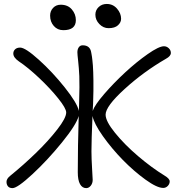

<svg xmlns="http://www.w3.org/2000/svg" viewBox="-20 -947 900 980"><path d="M534.2 -803.2Q507.3 -803.2 487.1 -824.2Q466.8 -845.2 466.8 -872.1Q466.8 -895 483.4 -910.9Q500 -926.8 524.9 -926.8Q556.6 -926.8 577.4 -902.8Q598.1 -878.9 598.1 -851.1Q598.1 -832.5 582 -817.9Q565.9 -803.2 534.2 -803.2ZM303.2 -793Q273.4 -793 254.6 -814.5Q235.8 -835.9 235.8 -867.2Q235.8 -890.6 251 -906.7Q266.1 -922.9 290 -922.9Q326.2 -922.9 346.7 -898.9Q367.2 -875 367.2 -844.2Q367.2 -793 303.2 -793ZM43.9 13.2Q28.3 13.2 20.8 4.2Q13.2 -4.9 13.2 -19Q13.2 -34.7 32.2 -49.8Q99.6 -104.5 163.1 -166Q226.6 -227.5 272.2 -286.1Q317.9 -344.7 317.9 -373Q317.9 -393.6 277.6 -444.1Q237.3 -494.6 180.2 -548.6Q123 -602.5 76.2 -633.8Q47.9 -653.3 47.9 -673.8Q47.9 -686.5 57.1 -695.3Q66.4 -704.1 83 -704.1Q109.4 -704.1 178.5 -641.8Q247.6 -579.6 310.3 -501Q373 -422.4 382.8 -380.9Q382.8 -406.7 383.8 -418.9Q386.7 -515.6 384.8 -558.3Q382.8 -601.1 378.9 -635.5Q375 -669.9 375 -680.2Q375 -695.3 382.1 -705.6Q389.2 -715.8 401.9 -715.8Q440.4 -715.8 445.8 -678.2Q445.8 -677.7 447.3 -669.9Q448.7 -662.1 449.5 -656.7Q450.2 -651.4 451.7 -638.2Q453.1 -625 454.1 -612.5Q455.1 -600.1 455.8 -579.3Q456.5 -558.6 456.8 -536.1Q457 -513.7 456.8 -482.7Q456.5 -451.7 455.1 -417Q454.6 -411.1 454.1 -398.9Q453.6 -386.7 453.1 -380.9Q463.4 -411.1 512.2 -467.5Q561 -523.9 618.9 -577.4Q676.8 -630.9 733.9 -670.9Q791 -710.9 816.9 -710.9Q830.6 -710.9 841.3 -700.9Q852.1 -690.9 852.1 -676.8Q852.1 -660.6 827.1 -647Q712.4 -580.6 615.7 -492.4Q519 -404.3 519 -361.8Q519 -328.1 567.4 -268.6Q615.7 -209 684.8 -150.1Q753.9 -91.3 819.8 -50.8Q846.2 -35.2 846.2 -21Q846.2 -8.3 836.4 2Q826.7 12.2 813 12.2Q781.2 12.2 722.4 -30.3Q663.6 -72.8 606.9 -130.6Q550.3 -188.5 505.1 -252.2Q460 -315.9 452.1 -355Q446.8 -229 446.8 -174.8Q446.8 -138.7 450 -86.2Q453.1 -33.7 453.1 -28.8Q453.1 -11.7 443.4 0.7Q433.6 13.2 419.9 13.2Q399.9 13.2 388.4 -7.3Q377 -27.8 377 -67.9Q377 -200.2 381.8 -355Q369.1 -309.6 295.9 -219.5Q222.7 -129.4 145.8 -58.1Q68.8 13.2 43.9 13.2Z"/></svg>

Font: Shantell Sans Normal
Style: Regular
Weight: 300
Designer: Stephen Nixon, Anya Danilova, Shantell Martin
Foundry: Arrow Type
Version: Version 1.006;[559af2be0]